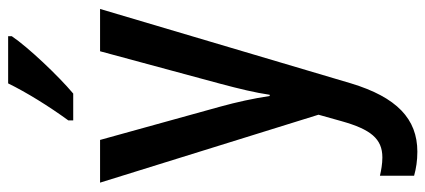

<svg xmlns="http://www.w3.org/2000/svg" viewBox="-307 -499 1046 472"><g transform="rotate(-90 216.0 -263.0)"><path d="M363 -757V-766H247C225 -721 191 -666 156 -618V-606H222C266 -643 336 -717 363 -757ZM3 -540 170 -3 154 54C134 125 111 154 65 154C49 154 33 151 20 148V232C38 237 57 240 79 240C160 240 213 189 247 77L430 -540H326L246 -244C234 -199 224 -158 219 -123H216C210 -163 201 -204 190 -244L108 -540Z"/></g></svg>

Font: Noto Sans Sinhala Condensed Medium
Style: Regular
Weight: 500
Width: 3
Designer: Jelle Bosma - Monotype Design Team
Foundry: Monotype Imaging Inc.
Version: Version 2.006